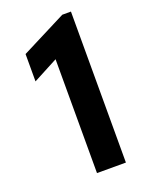

<svg xmlns="http://www.w3.org/2000/svg" viewBox="-137 -790 661 860"><g transform="rotate(-20 193.5 -360.0)"><path d="M173.1 0V-595.2L198.8 -556.2L54.8 -480.1V-610.5L269.6 -719.7H310.9V0Z"/></g></svg>

Font: Reddit Sans Condensed
Style: Regular
Weight: 400
Designer: Stephen Hutchings
Foundry: Reddit
Version: Version 1.014